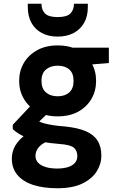

<svg xmlns="http://www.w3.org/2000/svg" viewBox="-20 -771 639 1023"><path d="M286 232Q212 232 157.5 214.5Q103 197 73 161.5Q43 126 43 74Q43 36 62 4Q81 -28 117 -53.5Q153 -79 205 -97L259 -27Q211 -13 190 9.5Q169 32 169 59Q169 82 184 97Q199 112 225 119.5Q251 127 284 127Q317 127 341.5 119.5Q366 112 379 97Q392 82 392 61Q392 32 373.5 16Q355 0 296 -4Q245 -8 204.5 -15.5Q164 -23 134 -33.5Q104 -44 82.5 -57Q61 -70 48 -83V-106L157 -222L259 -191L127 -64L168 -136Q178 -129 189 -123.5Q200 -118 216.5 -113.5Q233 -109 260 -104.5Q287 -100 328 -97Q395 -90 437 -72Q479 -54 499.5 -22Q520 10 520 58Q520 103 495 142.5Q470 182 418.5 207Q367 232 286 232ZM287 -151Q224 -151 178 -176.5Q132 -202 107 -244.5Q82 -287 82 -340Q82 -393 107 -435.5Q132 -478 178 -503.5Q224 -529 287 -529Q352 -529 397.5 -503.5Q443 -478 467.5 -435.5Q492 -393 492 -340Q492 -287 467.5 -244.5Q443 -202 397.5 -176.5Q352 -151 287 -151ZM287 -258Q326 -258 349 -278.5Q372 -299 372 -340Q372 -381 349 -401Q326 -421 287 -421Q250 -421 225.5 -401Q201 -381 201 -340Q201 -299 225 -278.5Q249 -258 287 -258ZM374 -420 352 -517H560V-435ZM287 -576Q239 -576 203 -595Q167 -614 147.5 -649.5Q128 -685 128 -734V-751H201Q201 -718 220 -699Q239 -680 287 -680Q336 -680 355 -699Q374 -718 374 -751H448V-733Q448 -684 428 -649Q408 -614 372 -595Q336 -576 287 -576Z"/></svg>

Font: DM Sans 11pt ExtraBold
Style: Regular
Weight: 800
Version: Version 4.004;gftools[0.9.30]